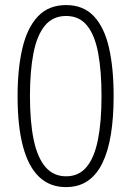

<svg xmlns="http://www.w3.org/2000/svg" viewBox="-20 -745 529 773"><path d="M437.5 -358.4Q437.5 -272 426.5 -204.1Q415.5 -136.2 392.3 -88.6Q369.1 -41 332.8 -16.4Q296.4 8.3 245.6 8.3Q181.2 8.3 137.9 -32.5Q94.7 -73.2 72.8 -154.5Q50.8 -235.8 50.8 -357.4Q50.8 -468.8 70.3 -551.3Q89.8 -633.8 132.8 -679.2Q175.8 -724.6 246.1 -724.6Q315.9 -724.6 358.2 -679.4Q400.4 -634.3 418.9 -552.2Q437.5 -470.2 437.5 -358.4ZM100.6 -358.4Q100.6 -253.9 115.7 -181.9Q130.9 -109.9 163.1 -72.5Q195.3 -35.2 246.1 -35.2Q297.4 -35.2 328.6 -72.8Q359.9 -110.4 374.3 -182.4Q388.7 -254.4 388.7 -357.9Q388.7 -457.5 375.5 -529.8Q362.3 -602.1 331.1 -641.4Q299.8 -680.7 246.1 -680.7Q192.4 -680.7 160.4 -641.4Q128.4 -602.1 114.5 -529.8Q100.6 -457.5 100.6 -358.4Z"/></svg>

Font: Open Sans SemiCondensed Light
Style: Regular
Weight: 300
Width: 4
Designer: Monotype Design Team
Foundry: Monotype Imaging Inc.
Version: Version 3.000